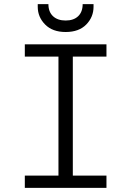

<svg xmlns="http://www.w3.org/2000/svg" viewBox="-20 -916 640 936"><path d="M101 0V-60H265V-640H101V-700H499V-640H335V-60H499V0ZM300 -760Q236 -760 200 -796.5Q164 -833 164 -883V-896H216Q216 -858 238.5 -837Q261 -816 300 -816Q339 -816 361 -837Q383 -858 383 -896H436V-883Q436 -833 400.5 -796.5Q365 -760 300 -760Z"/></svg>

Font: DM Mono Light
Style: Regular
Weight: 300
Designer: Colophon Foundry
Foundry: Colophon Foundry
Version: Version 1.000; ttfautohint (v1.8.2.53-6de2)